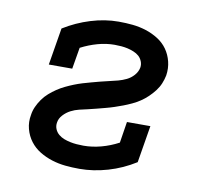

<svg xmlns="http://www.w3.org/2000/svg" viewBox="-65 -599 730 678"><g transform="rotate(10 300.0 -260.0)"><path d="M261 8Q235 8 210 5.5Q185 3 161.5 -4.5Q138 -12 117.5 -24.5Q97 -37 82.5 -56Q68 -75 61.5 -99.5Q55 -124 60 -150Q62 -165 68.5 -179.5Q75 -194 84.5 -207.5Q94 -221 106.5 -232Q119 -243 132.5 -252Q146 -261 160.5 -268Q175 -275 190 -281Q205 -287 220 -291.5Q235 -296 250 -300Q265 -304 280 -308Q295 -312 311 -315.5Q327 -319 342 -323Q357 -327 371.5 -334Q386 -341 397 -353.5Q408 -366 411 -381Q413 -393 408.5 -404Q404 -415 396 -422Q388 -429 377 -433.5Q366 -438 355 -440.5Q344 -443 332 -444Q320 -445 308 -445Q278 -445 247.5 -436.5Q217 -428 188 -413L175 -336H91L113 -469Q158 -497 208.5 -512.5Q259 -528 308 -528Q334 -528 358.5 -525.5Q383 -523 406.5 -515.5Q430 -508 450.5 -495Q471 -482 484.5 -463Q498 -444 504 -420Q510 -396 506 -370Q503 -355 497 -340.5Q491 -326 481 -313Q471 -300 459 -288.5Q447 -277 433.5 -268Q420 -259 405 -252Q390 -245 375.5 -239.5Q361 -234 346 -229Q331 -224 315.5 -220Q300 -216 285 -212Q270 -208 254.5 -204.5Q239 -201 224 -197.5Q209 -194 194.5 -186.5Q180 -179 168.5 -166.5Q157 -154 155 -139Q153 -127 157.5 -116Q162 -105 171 -97.5Q180 -90 190.5 -86Q201 -82 212.5 -79.5Q224 -77 236.5 -76Q249 -75 261 -75Q292 -75 324 -83.5Q356 -92 386 -108L398 -184H482L460 -51Q414 -22 362.5 -7Q311 8 261 8Z"/></g></svg>

Font: Iosevka HT Medium Extended
Style: Italic
Weight: 500
Width: 7
Italic angle: -9°
Monospace: yes
Designer: Belleve Invis
Foundry: Belleve Invis
Version: Version 32.3.0; ttfautohint (v1.8.4)